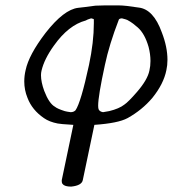

<svg xmlns="http://www.w3.org/2000/svg" viewBox="-20 -456 641 712"><path d="M252 7Q202 4 194 2Q163 -4 143 -18Q99 -48 82 -93Q70 -122 70 -154Q70 -175 75 -196Q87 -253 149 -334Q217 -421 270 -427Q279 -428 296 -430Q313 -432 334 -435L369 -436Q376 -436 382 -436H420Q432 -436 450.5 -434Q469 -432 494 -428Q549 -422 580 -336Q601 -282 601 -234Q601 -214 597 -196Q587 -145 545 -93Q507 -48 453 -18Q418 1 330 7L287 212Q283 232 244 236Q220 236 213 227Q209 224 209 215Q209 214 209 212ZM180 -287Q144 -237 134 -194Q132 -186 132 -177Q132 -152 144 -119Q162 -72 184 -60Q192 -53 220 -44Q227 -42 242 -40Q253 -40 260 -47Q280 -76 310 -215Q328 -300 328 -370Q328 -377 328 -384Q328 -386 318 -388Q316 -387 310.5 -385.5Q305 -384 298 -380Q234 -363 180 -287ZM421 -384Q385 -291 369 -215Q344 -100 344 -64Q344 -54 346 -50Q350 -42 362 -40Q365 -40 385 -44Q422 -53 441 -68Q456 -78 488 -115Q527 -160 534 -194Q538 -211 538 -230Q538 -255 531 -282Q517 -331 491 -354Q483 -361 474 -368Q465 -375 452 -382Q450 -383 445 -384.5Q440 -386 432 -388Q425 -388 421 -384Z"/></svg>

Font: New Athena Unicode
Style: Italic
Weight: 400
Designer: J. Rusten 1997; rev. by R. Hancock 2001, 2002, rev. by D. Mastronarde 2002-2019
Foundry: Society for Classical Studies (formerly American Philological Association)
Version: Version 5.008